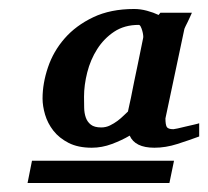

<svg xmlns="http://www.w3.org/2000/svg" viewBox="-20 -703 461 425"><path d="M296.9 -619.1Q297.4 -620.6 296.9 -625.2Q296.4 -629.9 294.9 -635Q293.5 -640.1 291.5 -644Q289.6 -647.9 287.1 -647.9Q255.4 -647.9 232.7 -632.8Q210 -617.7 195.1 -594.2Q180.2 -570.8 173.1 -542.7Q166 -514.6 166 -488.8Q166 -477.1 166.3 -464.8Q166.5 -452.6 169.9 -442.9Q173.3 -433.1 181.2 -427Q189 -420.9 204.1 -420.9Q214.4 -420.9 223.4 -425.3Q232.4 -429.7 240.2 -435.5Q248 -441.4 253.9 -447.3Q259.8 -453.1 263.2 -456.1Q265.6 -467.8 267.1 -474.1Q268.6 -480.5 269.8 -486.3Q271 -492.2 272.5 -500Q273.9 -507.8 276.9 -522Q279.8 -536.1 284.7 -559.3Q289.6 -582.5 296.9 -619.1ZM355 -297.9H41L50.8 -347.2H365.2ZM420.9 -400.9Q398.4 -392.6 372.6 -384.3Q346.7 -376 321.8 -376Q278.8 -376 267.1 -402.8Q250 -392.6 227.8 -384.3Q205.6 -376 183.1 -376Q152.8 -376 131.8 -386.7Q110.8 -397.5 98.1 -413.8Q85.4 -430.2 79.8 -449.2Q74.2 -468.3 74.2 -484.9Q74.2 -518.6 86.2 -554Q98.1 -589.4 123 -617.9Q147.9 -646.5 186.3 -664.8Q224.6 -683.1 276.9 -683.1Q291 -683.1 305.4 -679.2Q319.8 -675.3 331.1 -669.9L335 -674.8H404.8Q402.8 -670.4 400.4 -665Q397.9 -659.7 395.5 -654.5Q393.1 -649.4 390.9 -645.3Q388.7 -641.1 388.2 -639.2L346.2 -440.9Q346.2 -427.2 349.1 -422.1Q352.1 -417 363.8 -417Q365.2 -417 373.3 -418.7Q381.3 -420.4 391.1 -422.9Q400.9 -425.3 409.7 -427.2Q418.5 -429.2 420.9 -430.2Z"/></svg>

Font: Charis SIL Eur
Style: Bold Italic
Weight: 700
Italic angle: -11°
Foundry: SIL International
Version: Version 5.000